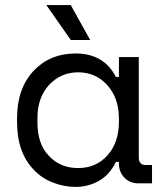

<svg xmlns="http://www.w3.org/2000/svg" viewBox="-20 -720 636 754"><path d="M277 -510Q388 -510 435 -418H447V-496H525V-102Q525 -72 552 -72H577V0H524Q490 0 469 -22Q447 -44 447 -78V-84H435Q411 -34 369 -10Q326 14 278 14Q231 14 188 -3Q144 -20 114 -52Q47 -120 47 -240V-256Q47 -374 114 -444Q178 -510 277 -510ZM447 -242V-254Q447 -334 402 -385Q356 -436 287 -436Q219 -436 172 -386Q127 -336 127 -256V-240Q127 -154 172 -108Q216 -60 287 -60Q358 -60 403 -111Q447 -161 447 -242ZM334 -563H258L162 -700H258Z"/></svg>

Font: Rilu
Style: Regular
Weight: 500
Designer: Alí Sinisterra
Foundry: Alí Sinisterra
Version: 0.1